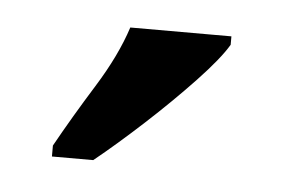

<svg xmlns="http://www.w3.org/2000/svg" viewBox="-28 -800 335 227"><g transform="rotate(5 139.5 -686.0)"><path d="M40 -619Q60 -655 84 -693.5Q108 -732 119 -766H239V-756Q229 -739 203 -711.5Q177 -684 146 -655.5Q115 -627 89 -606H40Z"/></g></svg>

Font: Noto Serif Devanagari ExtraCondensed SemiBold
Style: Regular
Weight: 600
Width: 2
Designer: Universal Thirst, Indian Type Foundry and the Monotype Design Team
Foundry: Monotype Imaging Inc.
Version: Version 2.004; ttfautohint (v1.8.4.7-5d5b)